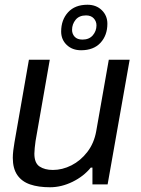

<svg xmlns="http://www.w3.org/2000/svg" viewBox="-20 -778 596 810"><path d="M191 12Q142 12 107 0Q72 -12 53 -39.5Q34 -67 34 -112Q34 -126 36 -143Q38 -160 41 -177L102 -526H190L130 -183Q128 -168 126.5 -154Q125 -140 125 -130Q125 -90 147 -75.5Q169 -61 203 -61Q243 -61 281.5 -80.5Q320 -100 348.5 -137Q377 -174 386 -225L439 -526H527L434 0H370V-71H363Q333 -34 286 -11Q239 12 191 12ZM322 -566Q285 -566 261.5 -588.5Q238 -611 238 -645Q238 -694 267 -726Q296 -758 349 -758Q386 -758 409.5 -735Q433 -712 433 -678Q433 -629 404 -597.5Q375 -566 322 -566ZM328 -611Q356 -611 371.5 -629Q387 -647 387 -671Q387 -688 375.5 -700.5Q364 -713 343 -713Q314 -713 299 -694.5Q284 -676 284 -652Q284 -635 295 -623Q306 -611 328 -611Z"/></svg>

Font: Archivo VF Beta
Style: Italic
Weight: 400
Italic angle: -10°
Designer: Hector Gatti
Foundry: Omnibus-Type
Version: Version 1.002